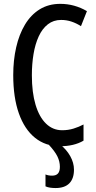

<svg xmlns="http://www.w3.org/2000/svg" viewBox="-20 -745 493 991"><path d="M295.4 -642.1Q255.9 -642.1 227.1 -619.6Q198.2 -597.2 179.9 -557.4Q161.6 -517.6 153.1 -466.1Q144.5 -414.6 144.5 -356.4Q144.5 -267.6 163.6 -204.1Q182.6 -140.6 217.8 -106.7Q252.9 -72.8 300.8 -72.8Q332 -72.8 359.6 -81.3Q387.2 -89.8 411.1 -102.5V-19Q386.2 -4.4 355.7 2.7Q325.2 9.8 289.6 9.8Q214.8 9.8 160.6 -33.9Q106.4 -77.6 77.4 -159.7Q48.3 -241.7 48.3 -357.4Q48.3 -434.1 63.5 -500.7Q78.6 -567.4 108.9 -617.9Q139.2 -668.5 184.8 -696.8Q230.5 -725.1 291 -725.1Q328.1 -725.1 362.5 -715.6Q397 -706.1 428.7 -687.5L397.9 -609.9Q374.5 -625 349.1 -633.5Q323.7 -642.1 295.4 -642.1ZM289.1 116.2Q289.1 88.4 276.1 62Q263.2 35.6 230 0H289.6Q323.2 26.4 342.5 60.8Q361.8 95.2 361.8 130.9Q361.8 176.8 337.9 201.2Q314 225.6 266.6 225.6Q252 225.6 238.8 223.6Q225.6 221.7 214.8 216.8V155.3Q220.7 158.2 229.7 159.9Q238.8 161.6 249 161.6Q269.5 161.6 279.3 150.4Q289.1 139.2 289.1 116.2Z"/></svg>

Font: Open Sans Condensed Medium
Style: Regular
Weight: 500
Width: 3
Designer: Monotype Design Team
Foundry: Monotype Imaging Inc.
Version: Version 3.000